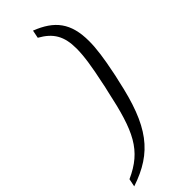

<svg xmlns="http://www.w3.org/2000/svg" viewBox="-325 -776 951 951"><g transform="rotate(-45 150.5 -300.0)"><path d="M289.2 -300 294.2 -325C310 -401.7 319.2 -464.2 319.2 -516.7C319.2 -644.2 268.3 -707.5 159.2 -750L150.8 -708.3C220.8 -669.2 249.2 -620.8 249.2 -535C249.2 -481.7 238.3 -413.3 219.2 -325L214.2 -300L208.3 -275C159.2 -44.2 117.5 45 -23.3 108.3L-31.7 150C147.5 90 227.5 -11.7 283.3 -275Z"/></g></svg>

Font: BoonHome
Style: Book Oblique
Weight: 400
Italic angle: -12°
Designer: Sungsit Sawaiwan
Foundry: Sungsit Sawaiwan
Version: Version 0.2